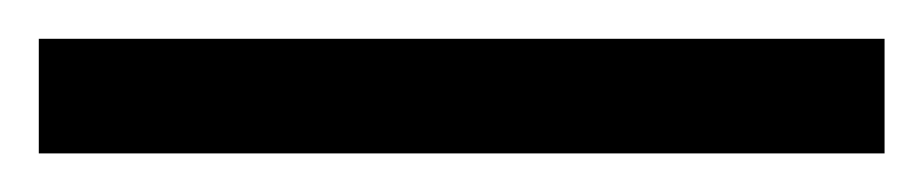

<svg xmlns="http://www.w3.org/2000/svg" viewBox="-22 64 476 99"><path d="M434.1 143.1H-2V84H434.1Z"/></svg>

Font: Open Sans Condensed
Style: Regular
Weight: 400
Width: 3
Designer: Monotype Design Team
Foundry: Monotype Imaging Inc.
Version: Version 3.000